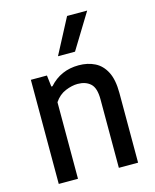

<svg xmlns="http://www.w3.org/2000/svg" viewBox="-120 -889 780 969"><g transform="rotate(-15 270.0 -404.0)"><path d="M65 0V-544H149L156 -484.5H162Q222.5 -552.5 316.5 -552.5Q363.5 -552.5 400.2 -534.2Q437 -516 458.2 -474.8Q479.5 -433.5 479.5 -364V0H379V-358Q379 -417.5 354 -440.2Q329 -463 287 -463Q257.5 -463 223 -448.8Q188.5 -434.5 165.5 -400V0ZM228 -623.5 325 -808H430L317 -623.5Z"/></g></svg>

Font: Encode Sans SmCnd Md
Style: Regular
Weight: 500
Width: 4
Designer: Multiple Designers
Foundry: Impallari Type
Version: Version 3.002; ttfautohint (v1.8.3) -l 8 -r 50 -G 200 -x 14 